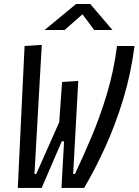

<svg xmlns="http://www.w3.org/2000/svg" viewBox="-20 -918 677 938"><path d="M280.3 0 293 -227.5H281.7L183.6 0H66.9L100.1 -693.4L184.1 -698.7L148.4 -68.4H157.2L269.5 -321.3L283.2 -517.6L362.3 -522.5L337.4 -68.4H346.2Q385.7 -151.4 427 -249Q468.3 -346.7 502 -458Q535.6 -569.3 551.8 -693.4H637.2Q619.6 -557.1 581.8 -432.9Q543.9 -308.6 494.4 -200Q444.8 -91.3 391.1 0ZM197.8 -771.5 351.6 -898.4H420.9L529.3 -771.5H440.4L382.8 -848.1L295.9 -771.5Z"/></svg>

Font: Cascadia Mono PL SemiLight
Style: Italic
Weight: 350
Italic angle: -10°
Monospace: yes
Designer: Aaron Bell
Foundry: Saja Typeworks
Version: Version 2404.023; ttfautohint (v1.8.4)